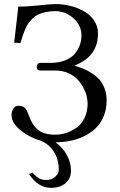

<svg xmlns="http://www.w3.org/2000/svg" viewBox="-20 -678 582 931"><path d="M121.1 166 137.2 159.2Q154.3 177.7 168.9 186.3Q183.6 194.8 204.1 194.8Q230 194.8 247.6 179.2Q265.1 163.6 265.1 144Q265.1 95.2 240.7 57.1Q216.3 19 173.8 2.9Q125.5 -10.7 84 -43Q36.1 -80.6 36.1 -118.2Q36.1 -138.7 44.7 -151.9Q53.2 -165 69.8 -165Q89.8 -165 100.1 -155.3Q110.4 -145.5 119.1 -120.1Q135.7 -71.3 164.6 -48.1Q193.4 -24.9 248 -24.9Q275.4 -24.9 302 -33.7Q328.6 -42.5 352.3 -59.6Q376 -76.7 390.4 -106.9Q404.8 -137.2 404.8 -175.8Q404.8 -192.4 400.1 -212.2Q395.5 -231.9 383.5 -254.2Q371.6 -276.4 354.5 -294.2Q337.4 -312 309.8 -324Q282.2 -335.9 249 -335.9H175.8Q158.2 -335.9 158.2 -354Q158.2 -362.8 162.8 -367.9Q167.5 -373 175.8 -373H223.1Q265.6 -373 296.9 -385.7Q328.1 -398.4 344.2 -419.2Q360.4 -439.9 367.7 -461.4Q375 -482.9 375 -505.9Q375 -554.7 336.2 -589.4Q297.4 -624 249 -624Q223.1 -624 201.9 -619.4Q180.7 -614.7 165.8 -607.9Q150.9 -601.1 137.9 -588.1Q125 -575.2 117.4 -564.7Q109.9 -554.2 101.8 -535.2Q93.8 -516.1 89.8 -503.9Q85.9 -491.7 79.1 -469.2L48.8 -471.2L68.8 -646Q115.7 -646 169.9 -652.1Q224.1 -658.2 251 -658.2Q286.6 -658.2 322 -649.2Q357.4 -640.1 387.7 -623Q418 -606 436.5 -578.1Q455.1 -550.3 455.1 -516.1Q455.1 -402.8 339.8 -359.9Q363.8 -353 383.8 -345Q403.8 -336.9 425.5 -322.8Q447.3 -308.6 462.4 -291.5Q477.5 -274.4 487.3 -248.5Q497.1 -222.7 497.1 -191.9Q497.1 -148.4 482.4 -113.5Q467.8 -78.6 443.6 -55.7Q419.4 -32.7 386.7 -17.1Q354 -1.5 319.8 5.1Q285.6 11.7 249 12.2Q284.2 36.6 304.2 73.7Q324.2 110.8 324.2 148.9Q324.2 189 297.1 210.9Q270 232.9 228 232.9Q164.1 232.9 121.1 166Z"/></svg>

Font: Linux Biolinum
Style: Regular
Weight: 400
Designer: Philipp H. Poll
Foundry: Philipp H. Poll
Version: Version 0.6.4